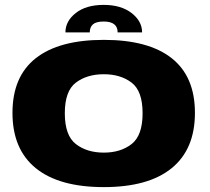

<svg xmlns="http://www.w3.org/2000/svg" viewBox="-20 -760 860 785"><path d="M404.5 5Q221.5 5 126.2 -72.5Q31 -150 31 -298.5Q31 -447 126.2 -522Q221.5 -597 404.5 -597Q587 -597 682 -522Q777 -447 777 -298.5Q777 -150 682 -72.5Q587 5 404.5 5ZM404.5 -136Q473 -136 518 -171Q563 -206 563 -297Q563 -388 518 -422.2Q473 -456.5 404.5 -456.5Q335.5 -456.5 290.2 -422.2Q245 -388 245 -297Q245 -206 290.2 -171Q335.5 -136 404.5 -136ZM404 -740Q474.5 -740 517.8 -706.8Q561 -673.5 561 -627.5H461Q461 -672 404 -672Q373 -672 360 -660.5Q347 -649 347 -627.5H247.5Q247.5 -673.5 289.8 -706.8Q332 -740 404 -740Z"/></svg>

Font: Anybody ExtraExpanded ExtraBold
Style: Regular
Weight: 800
Width: 8
Designer: Tyler Finck
Foundry: Etcetera Type Company
Version: Version 1.010; ttfautohint (v1.8.3) -l 8 -r 50 -G 200 -x 14 